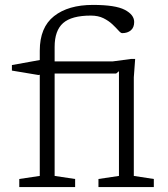

<svg xmlns="http://www.w3.org/2000/svg" viewBox="-20 -762 684 782"><path d="M202.5 -45.5 286 -33V0H58.5V-33L142 -45.5V-457.5L136.5 -456.5L28.5 -474.5V-497L142 -517.5V-555.5Q142 -650.5 200 -696.2Q258 -742 358.5 -742Q450 -742 488.2 -722Q526.5 -702 526.5 -672.5Q526.5 -650 513 -638.5Q499.5 -627 477.5 -627Q472 -627 462.5 -637.8Q453 -648.5 438 -662.8Q423 -677 401.5 -687.8Q380 -698.5 350 -698.5Q271.5 -698.5 237 -668Q202.5 -637.5 202.5 -571V-512H439.5L514 -522H530.5L525 -447V-45.5L606.5 -33V0H381V-33L464.5 -45.5V-472L453 -462.5H202.5Z"/></svg>

Font: Newsreader 6pt Light
Style: Regular
Weight: 300
Designer: Hugues Gentile
Foundry: Production Type
Version: Version 1.003; ttfautohint (v1.8.3)